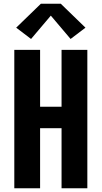

<svg xmlns="http://www.w3.org/2000/svg" viewBox="-20 -1000 540 1020"><path d="M56 0V-735H193V-433H307V-735H444V0H307V-319H193V0ZM145 -793 66 -853 197 -980H303L434 -853L355 -793L250 -917Z"/></svg>

Font: Iosevka SS04 Heavy
Style: Regular
Weight: 900
Monospace: yes
Designer: Belleve Invis
Foundry: Belleve Invis
Version: Version 19.0.0; ttfautohint (v1.8.4)